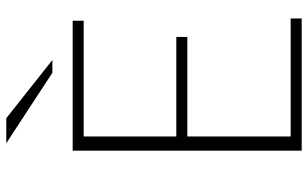

<svg xmlns="http://www.w3.org/2000/svg" viewBox="-200 -756 957 596"><g transform="rotate(-90 278.0 -458.5)"><path d="M460.9 -355H151.9V-34.2H518.1V0H107.9V-710.9H511.2V-676.8H151.9V-389.2H460.9ZM389.2 -773.9H349.6L130.9 -917H208.5Z"/></g></svg>

Font: Ufes Sans Thin
Style: Regular
Weight: 100
Designer: Ricardo Esteves & Thais Bronze
Foundry: ProDesignUfes - Ricardo Esteves, Thais Bronze (This is a derivative work, based on Roboto family, by Christian Robertson
Version: Version 2.0